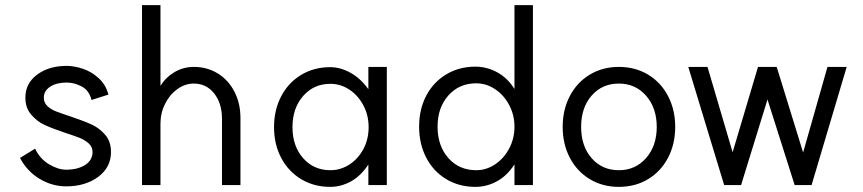

<svg xmlns="http://www.w3.org/2000/svg" viewBox="-20 -722 3366 749"><path d="M238 -60Q283 -60 312 -78.5Q341 -97 341 -129Q341 -149 326 -162.5Q311 -176 291 -184Q271 -192 231 -205Q181 -222 153 -235Q125 -248 102 -274.5Q79 -301 79 -341Q79 -397 125 -431Q171 -465 240 -465Q270 -465 304 -453.5Q338 -442 365.5 -416.5Q393 -391 403 -353L337 -332Q328 -369 299 -384.5Q270 -400 240 -400Q201 -400 176 -384Q151 -368 151 -341Q151 -321 165 -308Q179 -295 198.5 -287.5Q218 -280 260 -266Q310 -249 339 -235.5Q368 -222 390.5 -196Q413 -170 413 -129Q413 -69 363 -32Q313 5 238 5Q184 5 135 -24Q86 -53 58 -106L117 -142Q136 -102 171.5 -81Q207 -60 238 -60Z M736 -396Q702 -396 672 -374.5Q642 -353 624 -317Q606 -281 606 -240V0H534V-702H606V-387Q626 -420 660.5 -440.5Q695 -461 736 -461Q788 -461 829.5 -435.5Q871 -410 894.5 -364.5Q918 -319 918 -262V0H846V-258Q846 -319 815.5 -357.5Q785 -396 736 -396Z M1049 -226Q1049 -293 1077 -346.5Q1105 -400 1155 -430Q1205 -460 1268 -460Q1308 -460 1347.5 -438Q1387 -416 1417 -374V-461H1489V0H1417V-80Q1387 -35 1348.5 -14Q1310 7 1268 7Q1205 7 1155 -23Q1105 -53 1077 -106Q1049 -159 1049 -226ZM1418 -226Q1418 -273 1397 -312Q1376 -351 1342 -373Q1308 -395 1269 -395Q1204 -395 1162.5 -347.5Q1121 -300 1121 -226Q1121 -152 1162.5 -105Q1204 -58 1269 -58Q1308 -58 1342 -79.5Q1376 -101 1397 -139.5Q1418 -178 1418 -226Z M1615 -228Q1615 -296 1643 -349Q1671 -402 1721 -432Q1771 -462 1835 -462Q1879 -462 1919.5 -440Q1960 -418 1987 -375V-702H2059V0H1987V-81Q1959 -37 1919 -15Q1879 7 1835 7Q1771 7 1721 -23Q1671 -53 1643 -106.5Q1615 -160 1615 -228ZM1987 -228Q1987 -273 1966.5 -312Q1946 -351 1911.5 -374Q1877 -397 1838 -397Q1771 -397 1729 -349.5Q1687 -302 1687 -228Q1687 -153 1729 -105.5Q1771 -58 1838 -58Q1877 -58 1911.5 -81Q1946 -104 1966.5 -143Q1987 -182 1987 -228Z M2542 -227Q2542 -301 2500.5 -348.5Q2459 -396 2394 -396Q2329 -396 2288 -349Q2247 -302 2247 -227Q2247 -152 2288 -105Q2329 -58 2394 -58Q2459 -58 2500.5 -105.5Q2542 -153 2542 -227ZM2614 -227Q2614 -160 2586 -106.5Q2558 -53 2508 -23Q2458 7 2394 7Q2331 7 2281 -23Q2231 -53 2203 -106.5Q2175 -160 2175 -227Q2175 -294 2203 -347.5Q2231 -401 2281 -431Q2331 -461 2394 -461Q2458 -461 2508 -431Q2558 -401 2586 -347.5Q2614 -294 2614 -227Z M3146 0H3080L2974 -334L2871 0H2805L2665 -461H2740L2838 -128L2937 -461H3010L3113 -127L3208 -461H3283Z"/></svg>

Font: SUITE
Style: Regular
Weight: 400
Designer: Sun
Foundry: Sun
Version: Version 2.040